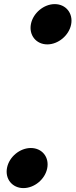

<svg xmlns="http://www.w3.org/2000/svg" viewBox="-20 -730 377 958"><path d="M15.1 107C3.9 163.4 42 208.5 96.9 208.5C151.1 208.5 204.5 165.2 215.5 110C226.8 53.8 189.7 8.5 133.8 8.5C79.6 8.5 26.2 51.8 15.1 107ZM134.4 -610.5C123.3 -554.8 160.3 -508.5 216 -508.5C270.6 -508.5 323.9 -553 334.8 -607.5C345.9 -663.2 308.9 -709.5 253.1 -709.5C198.6 -709.5 145.3 -665 134.4 -610.5Z"/></svg>

Font: Smoothie
Style: ExBdIt
Weight: 800
Foundry: Cannot Into Space Fonts
Version: Version 0.8